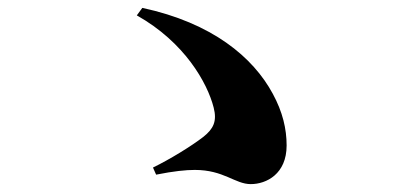

<svg xmlns="http://www.w3.org/2000/svg" viewBox="-20 -600 1040 487"><path d="M376 -157C421 -166 452 -169 474 -169C548 -169 576 -133 616 -133C656 -133 707 -159 707 -231C707 -273 697 -316 672 -362C622 -455 518 -542 341 -580L327 -561C448 -493 506 -390 522 -327C531 -292 521 -273 496 -253C465 -229 411 -196 368 -175Z"/></svg>

Font: Noto Serif KR Black
Style: Regular
Weight: 900
Version: Version 1.001;PS 1.001;hotconv 16.6.54;makeotf.lib2.5.65590